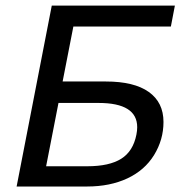

<svg xmlns="http://www.w3.org/2000/svg" viewBox="-20 -679 657 699"><path d="M296.9 0H40.5L168.5 -658.7H616.7L602.1 -582.5H247.1L208 -382.3H365.2Q468.3 -382.3 521.7 -344.2Q575.2 -306.2 575.2 -234.9Q575.2 -170.4 541 -114.7Q506.8 -59.1 443.6 -29.5Q380.4 0 296.9 0ZM479.5 -215.8Q479.5 -304.2 338.9 -304.2H192.9L147.9 -73.7H297.9Q377.9 -73.7 421.4 -101.1Q464.8 -128.4 476.6 -189Q479.5 -203.6 479.5 -215.8Z"/></svg>

Font: Liberation Mono
Style: Italic
Weight: 400
Italic angle: -12°
Monospace: yes
Designer: Steve Matteson
Foundry: Ascender Corporation
Version: Version 2.1.5